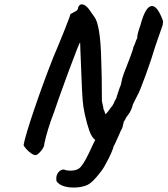

<svg xmlns="http://www.w3.org/2000/svg" viewBox="-20 -666 753 863"><path d="M311 177Q286 177 266 170.5Q246 164 235 150Q233 146 233 136Q233 120 243 108Q253 96 265 96Q270 96 276 99Q286 101 297 101Q332 101 346 80Q363 61 397 -15L408 -37Q392 -49 381.5 -78.5Q371 -108 361 -153Q354 -185 351.5 -215.5Q349 -246 346 -325Q345 -344 341 -450Q341 -463 340.5 -468.5Q340 -474 340 -475Q336 -474 288.5 -345.5Q241 -217 224 -165Q192 -82 179 -19Q180 -7 165 11.5Q150 30 141 31Q133 32 120.5 23.5Q108 15 97.5 3Q87 -9 86 -14Q93 -54 133.5 -173.5Q174 -293 219 -407Q248 -475 272.5 -537Q297 -599 297 -603Q300 -604 306.5 -608Q313 -612 317 -614Q322 -615 325.5 -619.5Q329 -624 330 -625V-626Q330 -632 334.5 -639Q339 -646 344 -646Q365 -650 390 -610Q393 -605 405 -589Q417 -573 425 -526.5Q433 -480 435 -397Q438 -327 438 -219Q437 -218 438.5 -210Q440 -202 441 -198Q445 -182 445 -176Q449 -169 451 -161Q453 -153 455 -153Q457 -155 463.5 -162.5Q470 -170 477 -181Q485 -189 490.5 -200Q496 -211 497 -215Q502 -219 510 -248Q518 -274 523 -284Q529 -316 536 -334Q544 -354 562 -401Q580 -448 580 -456Q583 -459 588 -474Q593 -489 597 -495Q596 -503 600.5 -519.5Q605 -536 611 -552Q634 -639 663 -639Q685 -639 706 -589Q713 -574 713 -568L711 -553L677 -455Q662 -403 634.5 -327.5Q607 -252 597 -236L577 -196Q575 -185 570 -174Q565 -163 563 -160L546 -136Q543 -127 535 -117H536L530 -92Q525 -84 511 -51L497 -20Q496 -17 493 -12.5Q490 -8 490 -6Q490 -2 480 21.5Q470 45 455 71Q447 89 424 117.5Q401 146 387 156Q376 166 355 171.5Q334 177 311 177Z"/></svg>

Font: Caveat
Style: Bold
Weight: 700
Designer: Pablo Impallari
Foundry: Pablo Impallari
Version: Version 1.500; ttfautohint (v1.6)